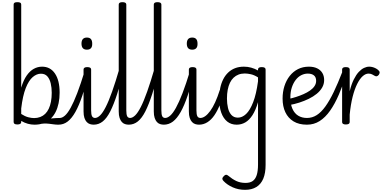

<svg xmlns="http://www.w3.org/2000/svg" viewBox="-20 -1135 3535 1774"><path d="M519 17Q497 17 476.5 14Q456 11 434 8.5Q412 6 387.5 6.5Q363 7 333 15L342 -22Q371 -29 399.5 -33.5Q428 -38 453 -40.5Q478 -43 498.5 -44Q519 -45 532 -45Q541 -45 544 -35.5Q547 -26 544.5 -14Q542 -2 535 7.5Q528 17 519 17ZM141 15Q123 15 114.5 9.5Q106 4 106 -8V-1093Q106 -1105 114.5 -1110Q123 -1115 141 -1115Q158 -1115 167 -1110Q176 -1105 176 -1093V-325Q197 -395 226.5 -437Q256 -479 292 -499Q328 -519 369 -519Q445 -519 488 -455.5Q531 -392 531 -279Q531 -227 521.5 -181.5Q512 -136 493.5 -99.5Q475 -63 447 -37Q419 -11 382 3Q345 17 299 17Q268 17 237 8.5Q206 0 176 -18V-8Q176 4 167 9.5Q158 15 141 15ZM176 -82Q210 -60 240 -52Q270 -44 295 -44Q326 -44 352 -54Q378 -64 397.5 -83Q417 -102 430.5 -130.5Q444 -159 451 -196Q458 -233 458 -278Q458 -325 448.5 -365Q439 -405 417.5 -429.5Q396 -454 358 -454Q319 -454 282.5 -423Q246 -392 218 -321.5Q190 -251 176 -133Z M520 17Q507 17 501 7.5Q495 -2 496 -14Q497 -26 506 -35.5Q515 -45 532 -45Q555 -45 580 -67Q605 -89 633 -139.5Q661 -190 693.5 -274.5Q726 -359 764 -484Q767 -495 778 -497Q789 -499 798.5 -492.5Q808 -486 804 -473Q772 -345 741 -252.5Q710 -160 676.5 -100.5Q643 -41 605 -12Q567 17 520 17Z M847 17Q828 17 811 11.5Q794 6 781 -8Q768 -22 760 -45.5Q752 -69 752 -106V-493Q752 -504 761 -509.5Q770 -515 786 -515Q804 -515 813 -509.5Q822 -504 822 -493V-115Q822 -77 830.5 -61Q839 -45 860 -45Q872 -45 877.5 -35.5Q883 -26 881.5 -14Q880 -2 871.5 7.5Q863 17 847 17ZM783 -676Q758 -676 745.5 -690Q733 -704 733 -732Q733 -760 745.5 -774Q758 -788 783 -788Q808 -788 820 -774Q832 -760 832 -732Q833 -704 820.5 -690Q808 -676 783 -676Z M845 17Q832 17 826 7.5Q820 -2 821 -14Q822 -26 831 -35.5Q840 -45 857 -45Q880 -45 904.5 -68.5Q929 -92 956.5 -145.5Q984 -199 1016 -289Q1048 -379 1086 -510Q1090 -522 1101.5 -523.5Q1113 -525 1122.5 -519.5Q1132 -514 1128 -501Q1094 -365 1062.5 -267Q1031 -169 999 -106Q967 -43 929.5 -13Q892 17 845 17Z M1171 17Q1152 17 1135 11.5Q1118 6 1105.5 -8Q1093 -22 1085 -45.5Q1077 -69 1077 -106V-1093Q1077 -1104 1085.5 -1109.5Q1094 -1115 1111 -1115Q1129 -1115 1138 -1109.5Q1147 -1104 1147 -1093V-115Q1147 -77 1155 -61Q1163 -45 1184 -45Q1196 -45 1201.5 -35.5Q1207 -26 1206 -14Q1205 -2 1196.5 7.5Q1188 17 1171 17Z M1169 17Q1156 17 1150 7.5Q1144 -2 1145 -14Q1146 -26 1155 -35.5Q1164 -45 1181 -45Q1204 -45 1228.5 -68.5Q1253 -92 1280.5 -145.5Q1308 -199 1340 -289Q1372 -379 1410 -510Q1414 -522 1425.5 -523.5Q1437 -525 1446.5 -519.5Q1456 -514 1452 -501Q1418 -365 1386.5 -267Q1355 -169 1323 -106Q1291 -43 1253.5 -13Q1216 17 1169 17Z M1495 17Q1476 17 1459 11.5Q1442 6 1429.5 -8Q1417 -22 1409 -45.5Q1401 -69 1401 -106V-1093Q1401 -1104 1409.5 -1109.5Q1418 -1115 1435 -1115Q1453 -1115 1462 -1109.5Q1471 -1104 1471 -1093V-115Q1471 -77 1479 -61Q1487 -45 1508 -45Q1520 -45 1525.5 -35.5Q1531 -26 1530 -14Q1529 -2 1520.5 7.5Q1512 17 1495 17Z M1493 17Q1480 17 1474 7.5Q1468 -2 1469 -14Q1470 -26 1479 -35.5Q1488 -45 1505 -45Q1528 -45 1553 -67Q1578 -89 1606 -139.5Q1634 -190 1666.5 -274.5Q1699 -359 1737 -484Q1740 -495 1751 -497Q1762 -499 1771.5 -492.5Q1781 -486 1777 -473Q1745 -345 1714 -252.5Q1683 -160 1649.5 -100.5Q1616 -41 1578 -12Q1540 17 1493 17Z M1820 17Q1801 17 1784 11.5Q1767 6 1754 -8Q1741 -22 1733 -45.5Q1725 -69 1725 -106V-493Q1725 -504 1734 -509.5Q1743 -515 1759 -515Q1777 -515 1786 -509.5Q1795 -504 1795 -493V-115Q1795 -77 1803.5 -61Q1812 -45 1833 -45Q1845 -45 1850.5 -35.5Q1856 -26 1854.5 -14Q1853 -2 1844.5 7.5Q1836 17 1820 17ZM1756 -676Q1731 -676 1718.5 -690Q1706 -704 1706 -732Q1706 -760 1718.5 -774Q1731 -788 1756 -788Q1781 -788 1793 -774Q1805 -760 1805 -732Q1806 -704 1793.5 -690Q1781 -676 1756 -676Z M1818 17Q1805 17 1799 7.5Q1793 -2 1794 -14Q1795 -26 1804 -35.5Q1813 -45 1830 -45Q1853 -45 1876 -61.5Q1899 -78 1922.5 -110Q1946 -142 1968 -190Q1990 -238 2010 -301Q2015 -313 2025.5 -314.5Q2036 -316 2044.5 -310Q2053 -304 2049 -291Q2034 -224 2011.5 -167.5Q1989 -111 1960.5 -69.5Q1932 -28 1896 -5.5Q1860 17 1818 17Z M2244 619Q2183 619 2131 596Q2079 573 2046 538Q2035 528 2034.5 517Q2034 506 2047 493Q2059 480 2068.5 479.5Q2078 479 2091 490Q2125 519 2162.5 537Q2200 555 2249 555Q2290 555 2315 537.5Q2340 520 2352 482.5Q2364 445 2364 384V-191Q2342 -116 2312.5 -70.5Q2283 -25 2246.5 -4Q2210 17 2167 17Q2116 17 2080 -11.5Q2044 -40 2024.5 -93.5Q2005 -147 2005 -223Q2005 -275 2014.5 -320.5Q2024 -366 2042.5 -402.5Q2061 -439 2088.5 -465Q2116 -491 2152 -505Q2188 -519 2234 -519Q2269 -519 2301 -510Q2333 -501 2364 -484V-493Q2364 -504 2372.5 -509.5Q2381 -515 2398 -515Q2416 -515 2425 -509.5Q2434 -504 2434 -493V389Q2434 465 2412.5 516Q2391 567 2348.5 593Q2306 619 2244 619ZM2178 -48Q2218 -48 2254 -82Q2290 -116 2319 -190.5Q2348 -265 2364 -384V-420Q2329 -442 2298 -449Q2267 -456 2242 -456Q2210 -456 2184 -446Q2158 -436 2138 -417Q2118 -398 2104.5 -370Q2091 -342 2084 -305.5Q2077 -269 2077 -224Q2077 -178 2086.5 -137.5Q2096 -97 2118.5 -72.5Q2141 -48 2178 -48Z M2816 17Q2742 17 2692 -13.5Q2642 -44 2616.5 -98Q2591 -152 2591 -224Q2591 -286 2608 -339.5Q2625 -393 2657 -433.5Q2689 -474 2733.5 -496.5Q2778 -519 2834 -519Q2879 -519 2910.5 -503.5Q2942 -488 2958.5 -460.5Q2975 -433 2975 -395Q2975 -358 2956.5 -326Q2938 -294 2906 -268Q2874 -242 2833 -222Q2792 -202 2745.5 -187Q2699 -172 2651 -164L2648 -221Q2681 -228 2716.5 -239.5Q2752 -251 2785 -265.5Q2818 -280 2844.5 -298.5Q2871 -317 2886 -339.5Q2901 -362 2901 -388Q2901 -422 2880.5 -438.5Q2860 -455 2824 -455Q2793 -455 2764 -440.5Q2735 -426 2712.5 -397Q2690 -368 2676.5 -327.5Q2663 -287 2663 -236Q2663 -172 2682 -129.5Q2701 -87 2735.5 -66Q2770 -45 2816 -45Q2828 -45 2834.5 -35.5Q2841 -26 2841 -14Q2841 -2 2835 7.5Q2829 17 2816 17Z M2816 17Q2807 17 2802.5 7.5Q2798 -2 2798 -14Q2798 -26 2802.5 -35.5Q2807 -45 2816 -45Q2865 -45 2906.5 -71.5Q2948 -98 2986.5 -151.5Q3025 -205 3063.5 -285Q3102 -365 3143 -471Q3147 -481 3158.5 -481Q3170 -481 3178.5 -474Q3187 -467 3184 -457Q3149 -350 3111.5 -262.5Q3074 -175 3030 -112.5Q2986 -50 2933.5 -16.5Q2881 17 2816 17Z M3175 15Q3158 15 3149.5 9.5Q3141 4 3141 -7V-493Q3141 -504 3149.5 -509.5Q3158 -515 3175 -515Q3193 -515 3202 -509.5Q3211 -504 3211 -493V-292Q3227 -357 3249 -401Q3271 -445 3295 -470.5Q3319 -496 3343.5 -507.5Q3368 -519 3391 -519Q3418 -519 3444.5 -507Q3471 -495 3484 -477Q3489 -471 3487.5 -462Q3486 -453 3480 -444Q3471 -433 3462 -430.5Q3453 -428 3443 -434Q3432 -441 3417.5 -448Q3403 -455 3385 -455Q3358 -455 3331 -431Q3304 -407 3280 -359Q3256 -311 3238 -240Q3220 -169 3211 -76V-7Q3211 4 3202 9.5Q3193 15 3175 15Z"/></svg>

Font: Playwrite FR Moderne Light
Style: Regular
Weight: 300
Version: Version 1.002